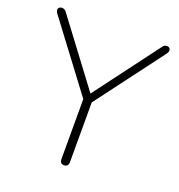

<svg xmlns="http://www.w3.org/2000/svg" viewBox="-125 -780 827 889"><g transform="rotate(20 288.5 -335.0)"><path d="M267 -17V-337L278 -298L18 -644Q12 -653 12 -660Q12 -667 17 -671.5Q22 -676 29 -676Q37 -676 43 -673Q49 -670 54 -662L297 -338H282L525 -662Q530 -670 535.5 -673Q541 -676 549 -676Q556 -676 560.5 -671.5Q565 -667 565 -660Q565 -653 559 -644L299 -298L309 -337V-17Q309 -6 303.5 0Q298 6 288 6Q278 6 272.5 0Q267 -6 267 -17Z"/></g></svg>

Font: SN Pro Thin
Style: Regular
Weight: 200
Designer: Tobias Whetton
Foundry: Supernotes
Version: Version 1.003;Glyphs 3.3 (3324)